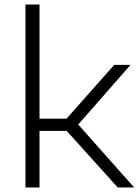

<svg xmlns="http://www.w3.org/2000/svg" viewBox="-20 -828 612 848"><path d="M92.5 0V-808H154.5V-304H274L484.5 -541.5H556.5L325.5 -278L572.5 0H500L274.5 -250H154.5V0Z"/></svg>

Font: Encode Sans Exp Lt
Style: Regular
Weight: 300
Width: 7
Designer: Multiple Designers
Foundry: Impallari Type
Version: Version 3.002; ttfautohint (v1.8.3) -l 8 -r 50 -G 200 -x 14 